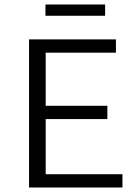

<svg xmlns="http://www.w3.org/2000/svg" viewBox="-20 -833 622 853"><path d="M447 -813V-763H182V-813ZM183 -59H524V0H109V-658H495V-599H183V-363H457V-304H183Z"/></svg>

Font: EauTestInfant
Style: Regular
Weight: 400
Designer: Christian Thalmann (Catharsis Fonts)
Version: Version 0.001;PS 000.001;hotconv 1.0.88;makeotf.lib2.5.64775